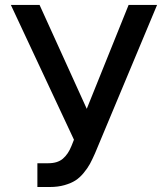

<svg xmlns="http://www.w3.org/2000/svg" viewBox="-20 -747 679 777"><path d="M131.3 9.8V-86.4H175.3Q212.9 -86.4 234.4 -104.7Q255.9 -123 269 -155.8L279.3 -181.6L23.9 -727.1H140.1L331.1 -306.6L500.5 -727.1H615.7L364.3 -126Q353 -100.6 343.8 -83.5Q334.5 -66.4 318.8 -47.4Q303.2 -28.3 285.4 -16.8Q267.6 -5.4 241 2.2Q214.4 9.8 181.2 9.8Z"/></svg>

Font: Karasuma Gothic
Style: Regular
Weight: 500
Designer: Rasmus Andersson / Ryoko Nishizuka
Foundry: Genbu
Version: Version 1.00